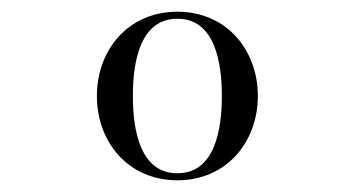

<svg xmlns="http://www.w3.org/2000/svg" viewBox="-20 -783 601 328"><path d="M145.5 -619C145.5 -541 198.5 -475 283 -475C367.5 -475 420.5 -541 420.5 -619C420.5 -697 367.5 -763 283 -763C198.5 -763 145.5 -697 145.5 -619ZM207 -619C207 -675.5 218.5 -751 283 -751C347.5 -751 359 -675.5 359 -619C359 -562.5 347.5 -487 283 -487C218.5 -487 207 -562.5 207 -619Z"/></svg>

Font: Bodoni* 11
Style: Regular
Weight: 400
Version: Version 2.3